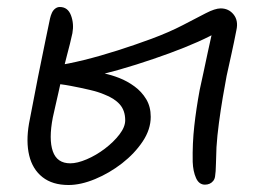

<svg xmlns="http://www.w3.org/2000/svg" viewBox="-20 -518 747 549"><path d="M176 11Q130 11 101.5 -11.5Q73 -34 63.5 -73.5Q54 -113 63 -165Q76 -234 88.5 -297Q101 -360 110.5 -405Q120 -450 123 -465Q125 -474 128.5 -481.5Q132 -489 138 -493.5Q144 -498 151 -498Q174 -498 183 -474Q192 -450 187 -423Q181 -395 171 -358Q161 -321 155 -289Q152 -275 147.5 -255Q143 -235 138.5 -215.5Q134 -196 131 -182Q119 -120 131 -85.5Q143 -51 181 -51Q201 -51 228 -62.5Q255 -74 280 -93Q305 -112 321.5 -133.5Q338 -155 338 -174Q338 -202 322.5 -219.5Q307 -237 278 -248Q262 -255 236.5 -261Q211 -267 182 -272.5Q153 -278 124 -280L138 -330Q174 -335 220.5 -346.5Q267 -358 317 -374Q367 -390 413 -407Q464 -426 502.5 -446Q541 -466 568 -480Q595 -494 611 -494Q634 -494 648 -476.5Q662 -459 656 -432Q649 -396 642 -364.5Q635 -333 628 -301Q623 -275 617 -239.5Q611 -204 606 -166.5Q601 -129 599 -97Q598 -76 597.5 -50.5Q597 -25 595 -14Q594 -6 589.5 -0.5Q585 5 579 7.5Q573 10 566 10Q549 10 540.5 -9Q532 -28 531 -55Q530 -108 535.5 -157.5Q541 -207 551 -261Q556 -283 562 -311.5Q568 -340 574 -368Q580 -396 585 -418Q590 -440 592 -449L608 -430Q583 -415 546 -398.5Q509 -382 464 -365.5Q419 -349 370 -333.5Q321 -318 271.5 -305.5Q222 -293 175 -285L182 -308Q189 -309 206 -310.5Q223 -312 245 -312Q257 -312 277.5 -308Q298 -304 321 -295Q344 -286 364.5 -271Q385 -256 398 -234.5Q411 -213 411 -184Q411 -148 388 -113.5Q365 -79 329 -51Q293 -23 252 -6Q211 11 176 11Z"/></svg>

Font: Shantell Sans Light
Style: Italic
Weight: 300
Italic angle: -11°
Designer: Stephen Nixon, Anya Danilova, Shantell Martin
Foundry: Arrow Type
Version: Version 1.008;[ac192a2d6]